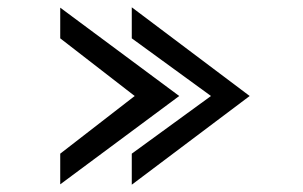

<svg xmlns="http://www.w3.org/2000/svg" viewBox="-20 -545 830 526"><path d="M145 -40 471 -282 145 -524V-440L349 -282L145 -124ZM341 -39 664 -282 341 -525V-440L558 -282L341 -124Z"/></svg>

Font: Charger Monospace
Style: Regular
Weight: 400
Designer: Jasper
Foundry: Cannot Into Space Fonts
Version: Version 0.980